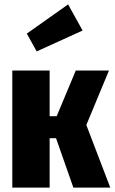

<svg xmlns="http://www.w3.org/2000/svg" viewBox="-20 -854 522 874"><path d="M476 -533 373 -285 482 0H314L235 -225H206V0H36V-533H206V-325H238L325 -533ZM290 -834 356 -715 147 -620 102 -701Z"/></svg>

Font: Fira Sans Extra Condensed ExtraBold
Style: Regular
Weight: 800
Width: 1
Designer: Carrois Corporate & Edenspiekermann AG
Foundry: Carrois Corporate GbR & Edenspiekermann AG
Version: Version 4.203